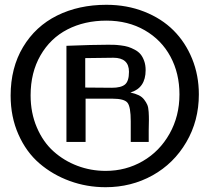

<svg xmlns="http://www.w3.org/2000/svg" viewBox="-20 -760 865 793"><path d="M416 13.2Q338.4 13.2 268.1 -12.5Q197.8 -38.1 143.1 -85Q88.4 -131.8 56.2 -204.6Q23.9 -277.3 23.9 -365.2Q23.9 -480 75.2 -565.7Q126.5 -651.4 215.8 -695.8Q305.2 -740.2 419.4 -740.2Q503.9 -740.2 575.7 -711.9Q647.5 -683.6 696.8 -634.3Q746.1 -585 773.7 -516.8Q801.3 -448.7 801.3 -370.1Q801.3 -261.2 749.5 -172.9Q697.8 -84.5 609.9 -35.6Q522 13.2 416 13.2ZM416.5 -54.2Q500 -54.2 569.6 -94.5Q639.2 -134.8 680.2 -207.5Q721.2 -280.3 721.2 -370.1Q721.2 -457 684.1 -526.1Q647 -595.2 577.9 -635Q508.8 -674.8 419.4 -674.8Q329.1 -674.8 258.5 -638.4Q188 -602.1 147.2 -531.2Q106.4 -460.4 106.4 -366.2Q106.4 -293.9 132.1 -233.9Q157.7 -173.8 200.9 -135Q244.1 -96.2 299.6 -75.2Q355 -54.2 416.5 -54.2ZM333.5 -173.8H254.4V-570.8Q364.3 -575.2 423.3 -575.2Q439.5 -575.2 450.2 -575Q460.9 -574.7 479 -572.5Q497.1 -570.3 509.5 -566.4Q522 -562.5 536.6 -554.7Q551.3 -546.9 560.3 -536.1Q569.3 -525.4 575.4 -508.5Q581.5 -491.7 581.5 -470.2Q581.5 -396.5 518.6 -377.9Q539.1 -373.5 553 -366.7Q566.9 -359.9 575.4 -348.6Q584 -337.4 588.4 -327.1Q592.8 -316.9 594 -297.9Q595.2 -278.8 595 -263.9Q594.7 -249 594.2 -221.7Q593.8 -194.3 594.2 -173.8H520V-259.3Q520 -318.4 506.8 -335.4Q493.7 -352.5 443.8 -352.5H333.5ZM332 -520V-398.4Q398.4 -397.5 442.4 -397.5Q480 -397.5 496.3 -411.1Q512.7 -424.8 512.7 -463.4Q512.7 -521.5 448.2 -521.5Z"/></svg>

Font: Coustard
Style: Regular
Weight: 400
Foundry: vernon adams
Version: Version 1.001